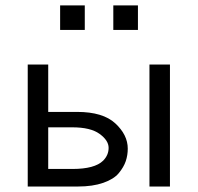

<svg xmlns="http://www.w3.org/2000/svg" viewBox="-20 -680 723 700"><path d="M81.1 0V-444.8H155.8V-272H261.2Q355.5 -272 400.6 -230Q445.8 -188 445.8 -138.2Q445.8 -114.3 438.5 -92.5Q431.2 -70.8 413.1 -48.8Q395 -26.9 356.4 -13.4Q317.9 0 264.2 0ZM155.8 -64H244.1Q325.2 -64 356 -94.2Q376 -114.3 376 -141.1Q376 -168 343 -191.9Q310.1 -215.8 243.2 -215.8H155.8ZM199.2 -570.8V-660.2H289.1V-570.8ZM393.1 -570.8V-660.2H482.9V-570.8ZM524.9 0V-444.8H599.6V0Z"/></svg>

Font: CMU Sans Serif
Style: Medium
Weight: 500
Version: Version 0.7.0